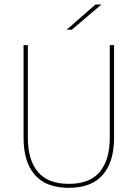

<svg xmlns="http://www.w3.org/2000/svg" viewBox="-20 -844 625 872"><path d="M292.5 9Q189 9 138 -50Q87 -109 87 -217.5V-639H106.5V-217.5Q106.5 -118 152 -63.5Q197.5 -9 292.5 -9Q388 -9 433.2 -63.5Q478.5 -118 478.5 -217.5V-639H498V-217.5Q498 -109 446.8 -50Q395.5 9 292.5 9ZM283.5 -709.5 413.5 -823.5H439.5V-822.5L306 -709H283.5Z"/></svg>

Font: Anek Kannada Medium Thin
Style: Regular
Weight: 250
Version: Version 1.003